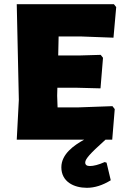

<svg xmlns="http://www.w3.org/2000/svg" viewBox="-20 -667 581 917"><path d="M60 -647 70 -190 60 0H382C333 27 273 69 273 132C273 201 333 230 395 230C432 230 470 218 509 194L489 110L480 107C451 120 427 126 409 126C394 126 387 120 387 109C387 100 394 89 407 74C420 59 445 35 484 0H516L528 -146L517 -160L351 -154H255L253 -210L254 -248H344L460 -245L472 -391L461 -405L357 -402H258L260 -493H363L522 -487L535 -633L524 -647Z"/></svg>

Font: Luna Sans Black
Style: Regular
Weight: 900
Designer: Juan Pablo del Peral
Foundry: Huerta Tipografica
Version: Version 2.001; ttfautohint (v1.5)